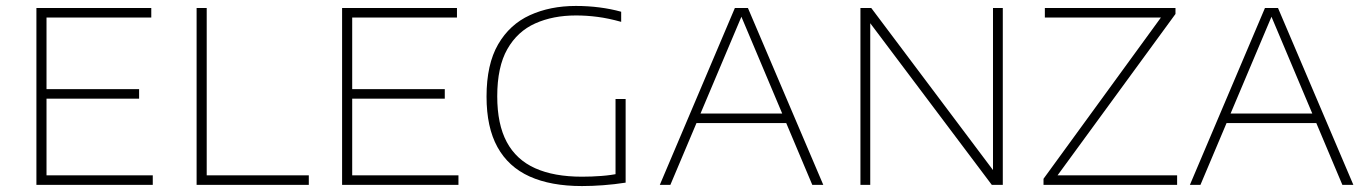

<svg xmlns="http://www.w3.org/2000/svg" viewBox="-20 -622 4596 646"><path d="M102.5 0V-595H489V-563H136.5V-32H494V0ZM124 -290V-322H448V-290Z M641.5 0V-595H675.5V-32H1019V0Z M1131 0V-595H1517.5V-563H1165V-32H1522.5V0ZM1152.5 -290V-322H1476.5V-290Z M1938 4Q1833.5 4 1762 -28.2Q1690.5 -60.5 1653.8 -127Q1617 -193.5 1617 -297Q1617 -405.5 1656 -472.8Q1695 -540 1763 -571Q1831 -602 1917.5 -602Q1958.5 -602 1997.2 -597Q2036 -592 2070 -582.5V-548.5Q2027 -560.5 1990.5 -565.2Q1954 -570 1918 -570Q1840.5 -570 1780.8 -543.2Q1721 -516.5 1687 -456.8Q1653 -397 1653 -298Q1653 -204 1685 -144.2Q1717 -84.5 1780.5 -56Q1844 -27.5 1938 -27.5Q1970.5 -27.5 2003.5 -30Q2036.5 -32.5 2063.5 -38.5L2051 -21.5V-289H2085V-7.5Q2046.5 -1.5 2009.5 1.2Q1972.5 4 1938 4Z M2200 0 2452.5 -595H2496.5L2750 0H2713L2469.5 -577.5H2479.5L2235.5 0ZM2312.5 -208 2322.5 -240H2627.5L2636.5 -208Z M2875 0V-595H2911.5L3332.5 -34.5H3321V-595H3354V0H3317L2895.5 -560.5H2908V0Z M3491 0V-20.5L3894 -574L3900 -563H3495.5V-595H3935V-575L3530.5 -21.5L3524.5 -32H3940.5V0Z M3983.5 0 4236 -595H4280L4533.5 0H4496.5L4253 -577.5H4263L4019 0ZM4096 -208 4106 -240H4411L4420 -208Z"/></svg>

Font: Encode Sans SC SemiExpanded Thin
Style: Regular
Weight: 250
Width: 6
Designer: Multiple Designers
Foundry: Impallari Type
Version: Version 3.002